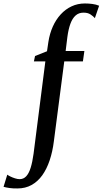

<svg xmlns="http://www.w3.org/2000/svg" viewBox="-142 -835 591 1107"><path d="M137 -593.5Q144.5 -641.5 162.5 -681.8Q180.5 -722 208 -752Q235.5 -782 270.8 -798.5Q306 -815 347.5 -815Q369.5 -815 390.5 -812.2Q411.5 -809.5 429.5 -802L405 -730.5Q396 -741 379.8 -751.8Q363.5 -762.5 338.5 -762Q312.5 -762 294 -745.8Q275.5 -729.5 264 -698.2Q252.5 -667 246.5 -622L236.5 -541H344.5L336 -481H228.5L168.5 -20Q161 40 144.2 89.8Q127.5 139.5 101.8 175.5Q76 211.5 40.2 231.5Q4.5 251.5 -41.5 251.5Q-66 252 -87.2 249Q-108.5 246 -121.5 242L-100 172Q-95.5 176 -83 182.2Q-70.5 188.5 -55.5 193.2Q-40.5 198 -29 198Q-6.5 198 9 181.5Q24.5 165 34.8 132.2Q45 99.5 51.5 51.5L119.5 -481H53.5L60 -512L129 -539.5Z"/></svg>

Font: Merriweather 60pt Medium
Style: Italic
Weight: 500
Italic angle: -7.8°
Version: Version 2.101